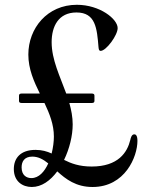

<svg xmlns="http://www.w3.org/2000/svg" viewBox="-20 -758 586 790"><path d="M110.8 11.4C151.3 11.4 187.1 -14.6 215.6 -52.9C250.7 -21 292.6 11.4 360.8 11.4C494.7 11.4 545.5 -113.3 545.5 -178.3C545.5 -201.7 538 -205.3 532.7 -205.3C521.7 -205.3 518.1 -191.4 516 -181.8C503.9 -131.7 467 -72.8 357.2 -72.8C306.1 -72.8 272.4 -85.6 243.6 -100.1C266 -146.3 279.1 -199.9 279.1 -246.1C279.1 -276.3 273.4 -305.4 265.3 -334.2H357.2C365.4 -334.5 368.3 -336.3 368.6 -342.7V-364.7C368.3 -370.7 365.4 -372.9 357.2 -373.2H252.5C226.9 -443.9 192.5 -512.1 192.5 -584.5C192.5 -648.4 219.8 -706.7 294.7 -706.7C373.6 -706.7 378.9 -641.3 385.3 -564.3C386.4 -554.7 387.1 -548.7 394.2 -548.7C416.9 -548.7 464.1 -612.9 464.1 -642.4C464.1 -679.7 391 -738.3 296.2 -738.3C174.7 -738.3 96.6 -642 96.6 -533.4C96.6 -474.1 119.3 -423.3 143.8 -373.2H69.6C61.4 -372.9 58.6 -370.7 58.2 -364.7V-342.7C58.6 -336.3 61.4 -334.5 69.6 -334.2H163C183.9 -290.1 201.7 -245.7 201.7 -196C201.7 -175.4 198.5 -150.6 192.5 -126.4C173.3 -135.3 152.3 -141.3 126.1 -141.3C63.9 -141.3 36.9 -106.9 36.9 -62.5C36.9 -12.1 72.1 11.4 110.8 11.4ZM68.9 -69.2C68.9 -93 79.9 -113.6 112.9 -113.6C138.1 -113.6 158.4 -101.9 178.6 -85.6C163 -51.5 139.9 -25.2 109 -25.2C89.8 -25.2 68.9 -36.2 68.9 -69.2Z"/></svg>

Font: Margiela Serif Medium
Style: Regular
Weight: 500
Designer: Andreas Faust, Stefan Endress
Version: Version 1.002;FEAKit 1.0